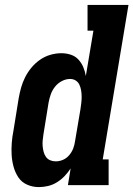

<svg xmlns="http://www.w3.org/2000/svg" viewBox="-20 -755 544 783"><path d="M138 8Q113 8 90.5 -2Q68 -12 55 -31.5Q42 -51 35.5 -74.5Q29 -98 27.5 -122.5Q26 -147 28 -172.5Q30 -198 35 -223L56 -353Q60 -376 66 -397.5Q72 -419 82.5 -440Q93 -461 108.5 -479.5Q124 -498 143.5 -511.5Q163 -525 185.5 -531.5Q208 -538 230 -538Q250 -538 268.5 -532Q287 -526 299.5 -512.5Q312 -499 319.5 -481.5Q327 -464 330 -445L361 -630H337V-735H504L399 -105H423V0H257L268 -68Q257 -51 243 -36.5Q229 -22 212 -11.5Q195 -1 176 3.5Q157 8 138 8ZM207 -97Q223 -97 237.5 -103.5Q252 -110 262.5 -122.5Q273 -135 278.5 -149.5Q284 -164 286 -179L308 -309Q310 -322 311.5 -335Q313 -348 313 -360.5Q313 -373 311 -385.5Q309 -398 304 -409Q299 -420 289 -426.5Q279 -433 266 -433Q249 -433 232.5 -424.5Q216 -416 204.5 -401.5Q193 -387 187 -370Q181 -353 178 -336L157 -206Q155 -194 154 -182Q153 -170 154 -158.5Q155 -147 158 -135.5Q161 -124 167.5 -115Q174 -106 184.5 -101.5Q195 -97 207 -97Z"/></svg>

Font: Iosevka Curly Slab XBdObl
Style: Regular
Weight: 800
Italic angle: -9°
Monospace: yes
Designer: Belleve Invis
Foundry: Belleve Invis
Version: Version 11.1.0; ttfautohint (v1.8.3)